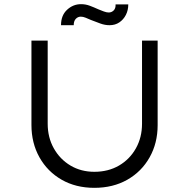

<svg xmlns="http://www.w3.org/2000/svg" viewBox="-20 -895 909 922"><path d="M433 7Q344 7 276 -32Q208 -71 169.5 -139.5Q131 -208 131 -295V-700H209V-301Q209 -235 238.5 -182.5Q268 -130 318.5 -100Q369 -70 433 -70Q500 -70 551.5 -100Q603 -130 632.5 -182.5Q662 -235 662 -301V-700H737V-294Q737 -208 698.5 -139.5Q660 -71 591.5 -32Q523 7 433 7ZM506 -774Q484 -774 462 -782Q440 -790 417 -799Q403 -805 391 -810Q379 -815 368 -815Q354 -815 344 -804.5Q334 -794 334 -774H273Q273 -821 302 -848Q331 -875 369 -875Q391 -875 411 -867.5Q431 -860 453 -850Q465 -845 478.5 -840Q492 -835 502 -835Q516 -835 526 -845Q536 -855 535 -874H596Q596 -846 584.5 -823.5Q573 -801 553 -787.5Q533 -774 506 -774Z"/></svg>

Font: Lexend Exa Light
Style: Regular
Weight: 300
Designer: Bonnie Shaver-Troup, Thomas Jockin
Foundry: Lexend
Version: Version 1.007